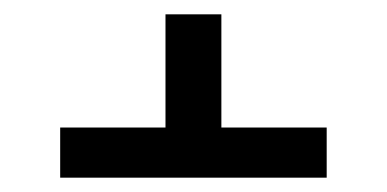

<svg xmlns="http://www.w3.org/2000/svg" viewBox="-20 -553 540 268"><path d="M64 -305V-375H211V-533H289V-375H436V-305Z"/></svg>

Font: Iosevka SS18
Style: Regular
Weight: 400
Monospace: yes
Designer: Belleve Invis
Foundry: Belleve Invis
Version: Version 25.1.1; ttfautohint (v1.8.4)